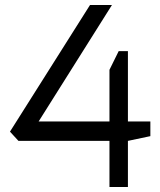

<svg xmlns="http://www.w3.org/2000/svg" viewBox="-20 -752 643 770"><path d="M419 -265V-472L456 -547H493V-265H583V-206L493 -187V-2H419V-187H54L20 -224L341 -732H429L135 -265Z"/></svg>

Font: Mina
Style: Regular
Weight: 400
Version: Version 1.000